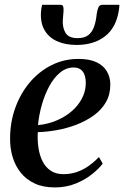

<svg xmlns="http://www.w3.org/2000/svg" viewBox="-20 -788 528 818"><path d="M417.5 -91Q402.5 -70.5 373.2 -46.8Q344 -23 303.2 -6.2Q262.5 10.5 213.5 10.5Q164 10.5 128 -6.2Q92 -23 68.5 -52.2Q45 -81.5 33.8 -119Q22.5 -156.5 23 -198Q23 -267 45 -328.2Q67 -389.5 106.2 -436.2Q145.5 -483 198.8 -510Q252 -537 314.5 -537Q361 -537 390.8 -523Q420.5 -509 435.2 -484.2Q450 -459.5 450 -428Q450 -385 431 -352.2Q412 -319.5 379.2 -296Q346.5 -272.5 306.2 -257Q266 -241.5 223 -233.8Q180 -226 141 -225Q139 -190.5 143.8 -158.5Q148.5 -126.5 161.2 -101Q174 -75.5 196 -60.8Q218 -46 250 -46Q280.5 -46 307.5 -55.2Q334.5 -64.5 358 -81.2Q381.5 -98 401.5 -119ZM294 -500.5Q262.5 -500.5 236.2 -479Q210 -457.5 190.5 -421.8Q171 -386 158.5 -342.5Q146 -299 142 -255Q174 -258 204 -268.2Q234 -278.5 259.8 -295Q285.5 -311.5 304.8 -333.2Q324 -355 334.8 -380.8Q345.5 -406.5 345.5 -435.5Q345 -468 332 -484.2Q319 -500.5 294 -500.5ZM238 -767.5Q247.5 -767.5 249.5 -759Q251.5 -750.5 250.5 -737Q250 -729.5 249 -719.8Q248 -710 247.5 -702.5Q246 -668.5 259.8 -647Q273.5 -625.5 310.5 -625.5Q340.5 -625.5 357 -639Q373.5 -652.5 381.2 -675.5Q389 -698.5 392 -728Q394 -744 399 -755.8Q404 -767.5 415.5 -767.5H488.5Q488.5 -763.5 488.2 -758Q488 -752.5 486 -742Q474.5 -669.5 427 -633Q379.5 -596.5 306 -596.5Q259.5 -596.5 224.5 -611.8Q189.5 -627 170.8 -657.8Q152 -688.5 154.5 -735.5Q155 -743.5 156.2 -751.8Q157.5 -760 159.5 -767.5Z"/></svg>

Font: Merriweather 96pt Medium
Style: Italic
Weight: 500
Italic angle: -7.8°
Version: Version 2.101